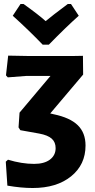

<svg xmlns="http://www.w3.org/2000/svg" viewBox="-20 -749 474 963"><path d="M336 -729 375 -670Q313 -615 225 -525H194Q127 -595 44 -670L83 -729H98Q175 -674 209 -643Q241 -670 320 -729ZM144 194Q86 194 17 182L9 62L20 52Q89 73 151 73Q202 73 230.5 51.5Q259 30 259 -6Q259 -36 239.5 -53.5Q220 -71 177 -79L82 -96L73 -110L78 -184L233 -368H110L19 -361L10 -371L21 -470L129 -468H339L396 -469L397 -375L232 -180L249 -176Q331 -159 370 -121Q409 -83 409 -19Q409 77 336.5 135.5Q264 194 144 194Z"/></svg>

Font: Alegreya Sans SC ExtraBold
Style: Regular
Weight: 800
Designer: Juan Pablo del Peral
Foundry: Huerta Tipografica
Version: Version 2.007